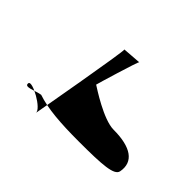

<svg xmlns="http://www.w3.org/2000/svg" viewBox="-97 -689 746 746"><g transform="rotate(45 275.5 -316.0)"><path d="M55 -166C50 -140 97 -166 122 -169C178 -150 251 -144 353 -144C483 -144 544 -148 549 -176C561 -239 512 -272 417 -272C360 -272 258 -340 245 -348C245 -350 298 -528 302 -528C308 -528 220 -522 226 -522C232 -522 156 -98 157 -104C163 -130 59 -186 55 -166Z"/></g></svg>

Font: Recovery
Style: Obl
Weight: 400
Version: Version 0.27